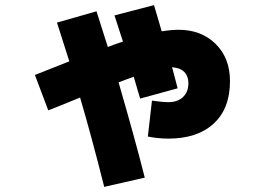

<svg xmlns="http://www.w3.org/2000/svg" viewBox="-20 -652 1040 748"><path d="M556 -120 572 -260Q613 -254 636 -254Q672 -254 693 -274Q714 -294 714 -328Q714 -355 698 -371.5Q682 -388 650 -390Q654 -378 657.5 -363.5Q661 -349 665.5 -333Q670 -317 672 -308L526 -268Q524 -274 515 -305Q506 -336 501 -353Q492 -350 472 -342.5Q452 -335 442 -331Q505 -114 544 40L386 76Q337 -119 292 -272Q187 -229 168 -222L116 -360Q144 -371 190.5 -389.5Q237 -408 250 -413Q234 -464 202 -564L356 -608Q381 -530 400 -469Q428 -480 459 -490Q453 -510 441.5 -544Q430 -578 426 -592L580 -632Q590 -600 610 -530Q648 -536 676 -536Q764 -536 820 -481Q876 -426 876 -336Q876 -229 812.5 -170.5Q749 -112 636 -112Q596 -112 556 -120Z"/></svg>

Font: Mplus 1p Black
Style: Regular
Weight: 900
Version: Version 1.061